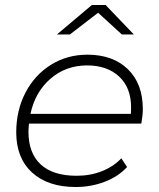

<svg xmlns="http://www.w3.org/2000/svg" viewBox="-20 -745 638 769"><path d="M96 -250Q94 -228 94 -217Q94 -132 143 -86.5Q192 -41 287 -41Q342 -41 388.5 -59.5Q435 -78 466 -111L489 -76Q454 -38 399.5 -17Q345 4 283 4Q172 4 108.5 -54Q45 -112 45 -215Q45 -303 82 -374Q119 -445 184 -485.5Q249 -526 330 -526Q432 -526 492 -468Q552 -410 552 -308Q552 -284 546 -250ZM102 -289H504Q505 -298 505 -315Q505 -394 457 -438.5Q409 -483 329 -483Q244 -483 182.5 -430Q121 -377 102 -289ZM468 -607 373 -694 260 -607H208L348 -725H403L516 -607Z"/></svg>

Font: Idrija
Style: Italic
Weight: 300
Italic angle: -11.3°
Designer: Julieta Ulanovsky
Foundry: Julieta Ulanovsky
Version: Version 7.200